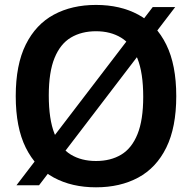

<svg xmlns="http://www.w3.org/2000/svg" viewBox="-20 -770 800 799"><path d="M142.5 1H48.5L615.5 -740.5H709ZM379.5 9.5Q279 9.5 204 -31Q129 -71.5 87.2 -155.5Q45.5 -239.5 45.5 -370Q45.5 -500.5 87.2 -584.5Q129 -668.5 204 -709Q279 -749.5 379.5 -749.5Q480.5 -749.5 555.5 -709Q630.5 -668.5 672 -584.2Q713.5 -500 713.5 -370Q713.5 -240 672 -155.8Q630.5 -71.5 555.2 -31Q480 9.5 379.5 9.5ZM379.5 -100Q440.5 -100 484.5 -126.5Q528.5 -153 552.2 -211.8Q576 -270.5 576 -367Q576 -466.5 552 -526.5Q528 -586.5 484 -613.2Q440 -640 379.5 -640Q319.5 -640 275.2 -613.8Q231 -587.5 207 -528.8Q183 -470 183 -373Q183 -273 207 -213Q231 -153 275 -126.5Q319 -100 379.5 -100Z"/></svg>

Font: Encode Sans SC Condensed Thin SemiBold
Style: Regular
Weight: 600
Version: Version 3.002